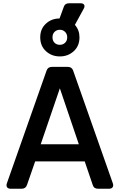

<svg xmlns="http://www.w3.org/2000/svg" viewBox="-20 -1154 732 1174"><path d="M45 0Q30 0 23.5 -9Q17 -18 22 -33L265 -723Q273 -745 297 -745H395Q419 -745 427 -723L670 -33Q675 -18 668.5 -9Q662 0 647 0H579Q554 0 547 -23L498 -167H195L145 -23Q137 0 113 0ZM229 -272H462L346 -614ZM346 -809Q296 -809 261 -841Q226 -873 226 -926Q226 -977 260.5 -1009Q295 -1041 344 -1041L370 -1112Q377 -1134 402 -1134H473Q489 -1134 494.5 -1124.5Q500 -1115 492 -1101L438 -1002Q466 -970 466 -926Q466 -873 431 -841Q396 -809 346 -809ZM346 -880Q365 -880 378 -892.5Q391 -905 391 -926Q391 -946 378 -959Q365 -972 346 -972Q327 -972 314 -959.5Q301 -947 301 -926Q301 -905 313.5 -892.5Q326 -880 346 -880Z"/></svg>

Font: Pitagon Sans Text SemiBold
Style: Regular
Weight: 600
Designer: Travis Tran
Foundry: Pitagon
Version: Version 1.001; ttfautohint (v1.8.4.7-5d5b);gftools[0.9.26]